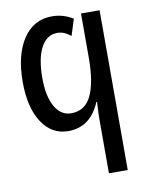

<svg xmlns="http://www.w3.org/2000/svg" viewBox="-82 -784 656 845"><g transform="rotate(-10 245.5 -362.0)"><path d="M336 -243Q336 -264 338 -298L339 -319H336Q292 -214 193 -214Q119 -214 75.5 -280.5Q32 -347 32 -461Q32 -582 79 -653Q126 -724 208 -724Q259 -724 302 -697L279 -624Q264 -636 250 -642Q236 -648 218 -648Q172 -648 146 -599.5Q120 -551 120 -464Q120 -382 146.5 -335.5Q173 -289 219 -289Q281 -289 309 -347.5Q337 -406 337 -516V-714H420V0H336Z"/></g></svg>

Font: Noto Sans UI Cond
Style: Regular
Weight: 400
Width: 3
Designer: Monotype Design Team
Foundry: Monotype Imaging Inc.
Version: Version 1.001